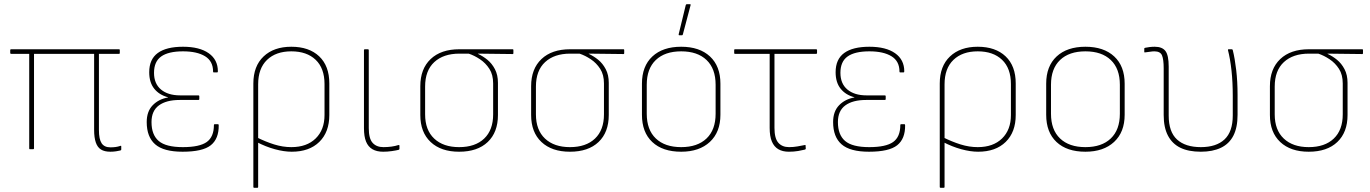

<svg xmlns="http://www.w3.org/2000/svg" viewBox="-20 -715 6563 920"><path d="M509 12Q481 12 464 1.5Q447 -9 439 -32.5Q431 -56 431 -93V-457H143V-4Q143 0 139 0H123Q120 0 120 -4V-457H33Q29 -457 29 -461V-475Q29 -479 33 -479H551Q554 -479 554 -475V-461Q554 -457 551 -457H454V-92Q454 -48 467 -28.5Q480 -9 509 -9Q522 -9 533.5 -10.5Q545 -12 557 -16Q561 -18 561 -13V2Q561 4 557 6Q549 8 536 10Q523 12 509 12Z M855 12Q764 12 723.5 -23.5Q683 -59 683 -130Q683 -181 711.5 -210.5Q740 -240 785 -248V-249Q743 -260 719 -290Q695 -320 695 -369Q695 -431 736 -461Q777 -491 857 -491Q936 -491 980 -460Q1024 -429 1024 -373Q1024 -368 1020 -368H1004Q1001 -368 1001 -372Q1001 -422 962.5 -445.5Q924 -469 857 -469Q787 -469 752.5 -444.5Q718 -420 718 -366Q718 -314 751.5 -286Q785 -258 843 -258H931Q935 -258 935 -254V-240Q935 -236 931 -236H841Q777 -236 741.5 -210Q706 -184 706 -130Q706 -69 740.5 -39.5Q775 -10 856 -10Q936 -10 970.5 -34.5Q1005 -59 1005 -116Q1005 -120 1009 -120H1024Q1028 -120 1028 -115Q1029 -50 990 -19Q951 12 855 12Z M1198 185Q1194 185 1194 181V-315Q1194 -398 1243 -444.5Q1292 -491 1376 -491Q1461 -491 1509.5 -445Q1558 -399 1558 -315V-164Q1558 -82 1510 -35Q1462 12 1378 12Q1341 12 1297 0Q1253 -12 1209 -35L1208 -58Q1252 -36 1293.5 -23Q1335 -10 1376 -10Q1450 -10 1492.5 -51.5Q1535 -93 1535 -164V-312Q1535 -388 1492.5 -428.5Q1450 -469 1376 -469Q1302 -469 1259.5 -428Q1217 -387 1217 -311V181Q1217 185 1213 185Z M1816 12Q1785 12 1764.5 0Q1744 -12 1734 -36.5Q1724 -61 1724 -101V-475Q1724 -479 1728 -479H1743Q1747 -479 1747 -475V-101Q1747 -51 1765.5 -30.5Q1784 -10 1817 -10Q1837 -10 1855.5 -12.5Q1874 -15 1889 -20Q1894 -21 1894 -17V-2Q1894 2 1890 3Q1878 6 1857.5 9Q1837 12 1816 12Z M2180 12Q2093 12 2043.5 -34.5Q1994 -81 1994 -164V-302Q1994 -385 2043.5 -432Q2093 -479 2181 -479H2437Q2440 -479 2440 -475V-460Q2440 -456 2437 -456L2270 -458V-457Q2294 -446 2315.5 -428.5Q2337 -411 2351.5 -383.5Q2366 -356 2366 -318V-164Q2366 -81 2317 -34.5Q2268 12 2180 12ZM2180 -10Q2257 -10 2300 -51Q2343 -92 2343 -167V-315Q2343 -357 2325 -385Q2307 -413 2280 -431Q2253 -449 2226 -458H2181Q2105 -458 2061 -417.5Q2017 -377 2017 -300V-167Q2017 -92 2060.5 -51Q2104 -10 2180 -10Z M2711 12Q2624 12 2574.5 -34.5Q2525 -81 2525 -164V-302Q2525 -385 2574.5 -432Q2624 -479 2712 -479H2968Q2971 -479 2971 -475V-460Q2971 -456 2968 -456L2801 -458V-457Q2825 -446 2846.5 -428.5Q2868 -411 2882.5 -383.5Q2897 -356 2897 -318V-164Q2897 -81 2848 -34.5Q2799 12 2711 12ZM2711 -10Q2788 -10 2831 -51Q2874 -92 2874 -167V-315Q2874 -357 2856 -385Q2838 -413 2811 -431Q2784 -449 2757 -458H2712Q2636 -458 2592 -417.5Q2548 -377 2548 -300V-167Q2548 -92 2591.5 -51Q2635 -10 2711 -10Z M3244 12Q3155 12 3105.5 -34.5Q3056 -81 3056 -165V-314Q3056 -398 3106 -444.5Q3156 -491 3244 -491Q3332 -491 3382 -444.5Q3432 -398 3432 -314V-165Q3432 -82 3381.5 -35Q3331 12 3244 12ZM3244 -10Q3322 -10 3365.5 -51.5Q3409 -93 3409 -170V-309Q3409 -386 3365.5 -427.5Q3322 -469 3244 -469Q3166 -469 3122.5 -427.5Q3079 -386 3079 -309V-170Q3079 -93 3122.5 -51.5Q3166 -10 3244 -10ZM3235 -546Q3231 -546 3232 -551L3266 -691Q3268 -695 3271 -695H3287Q3290 -695 3289 -690L3252 -550Q3251 -546 3248 -546Z M3760 12Q3730 12 3709.5 0Q3689 -12 3678.5 -37Q3668 -62 3668 -102V-457H3501Q3498 -457 3498 -461V-475Q3498 -479 3501 -479H3891Q3895 -479 3895 -475V-461Q3895 -457 3891 -457H3691V-102Q3691 -52 3709.5 -31Q3728 -10 3761 -10Q3782 -10 3801.5 -13.5Q3821 -17 3836 -20Q3840 -22 3840 -18L3841 -3Q3841 1 3836 2Q3825 5 3804.5 8.5Q3784 12 3760 12Z M4144 12Q4053 12 4012.5 -23.5Q3972 -59 3972 -130Q3972 -181 4000.5 -210.5Q4029 -240 4074 -248V-249Q4032 -260 4008 -290Q3984 -320 3984 -369Q3984 -431 4025 -461Q4066 -491 4146 -491Q4225 -491 4269 -460Q4313 -429 4313 -373Q4313 -368 4309 -368H4293Q4290 -368 4290 -372Q4290 -422 4251.5 -445.5Q4213 -469 4146 -469Q4076 -469 4041.5 -444.5Q4007 -420 4007 -366Q4007 -314 4040.5 -286Q4074 -258 4132 -258H4220Q4224 -258 4224 -254V-240Q4224 -236 4220 -236H4130Q4066 -236 4030.5 -210Q3995 -184 3995 -130Q3995 -69 4029.5 -39.5Q4064 -10 4145 -10Q4225 -10 4259.5 -34.5Q4294 -59 4294 -116Q4294 -120 4298 -120H4313Q4317 -120 4317 -115Q4318 -50 4279 -19Q4240 12 4144 12Z M4487 185Q4483 185 4483 181V-315Q4483 -398 4532 -444.5Q4581 -491 4665 -491Q4750 -491 4798.5 -445Q4847 -399 4847 -315V-164Q4847 -82 4799 -35Q4751 12 4667 12Q4630 12 4586 0Q4542 -12 4498 -35L4497 -58Q4541 -36 4582.5 -23Q4624 -10 4665 -10Q4739 -10 4781.5 -51.5Q4824 -93 4824 -164V-312Q4824 -388 4781.5 -428.5Q4739 -469 4665 -469Q4591 -469 4548.5 -428Q4506 -387 4506 -311V181Q4506 185 4502 185Z M5181 12Q5092 12 5042.5 -34.5Q4993 -81 4993 -165V-314Q4993 -398 5043 -444.5Q5093 -491 5181 -491Q5269 -491 5319 -444.5Q5369 -398 5369 -314V-165Q5369 -82 5318.5 -35Q5268 12 5181 12ZM5181 -10Q5259 -10 5302.5 -51.5Q5346 -93 5346 -170V-309Q5346 -386 5302.5 -427.5Q5259 -469 5181 -469Q5103 -469 5059.5 -427.5Q5016 -386 5016 -309V-170Q5016 -93 5059.5 -51.5Q5103 -10 5181 -10Z M5734 12Q5675 12 5636 -7Q5597 -26 5576.5 -65Q5556 -104 5556 -164V-388Q5556 -430 5548 -449.5Q5540 -469 5511 -469Q5502 -469 5490 -467Q5478 -465 5467 -464Q5463 -463 5463 -466V-482Q5463 -484 5464 -484.5Q5465 -485 5467 -486Q5475 -488 5488 -489.5Q5501 -491 5513 -491Q5549 -491 5564.5 -470.5Q5580 -450 5580 -396V-161Q5580 -83 5620 -46.5Q5660 -10 5734 -10Q5808 -10 5847.5 -47Q5887 -84 5887 -162V-255Q5887 -321 5881 -376.5Q5875 -432 5864 -475Q5863 -479 5867 -479H5882Q5886 -479 5887 -475Q5897 -435 5903.5 -379.5Q5910 -324 5910 -260V-165Q5910 -104 5890 -65Q5870 -26 5830.5 -7Q5791 12 5734 12Z M6251 12Q6164 12 6114.5 -34.5Q6065 -81 6065 -164V-302Q6065 -385 6114.5 -432Q6164 -479 6252 -479H6508Q6511 -479 6511 -475V-460Q6511 -456 6508 -456L6341 -458V-457Q6365 -446 6386.5 -428.5Q6408 -411 6422.5 -383.5Q6437 -356 6437 -318V-164Q6437 -81 6388 -34.5Q6339 12 6251 12ZM6251 -10Q6328 -10 6371 -51Q6414 -92 6414 -167V-315Q6414 -357 6396 -385Q6378 -413 6351 -431Q6324 -449 6297 -458H6252Q6176 -458 6132 -417.5Q6088 -377 6088 -300V-167Q6088 -92 6131.5 -51Q6175 -10 6251 -10Z"/></svg>

Font: Sofia Sans Thin
Style: Regular
Weight: 250
Designer: Botio Nikoltchev, Ani Petrova
Foundry: lettersoup
Version: Version 4.101